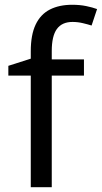

<svg xmlns="http://www.w3.org/2000/svg" viewBox="-20 -785 427 805"><path d="M332 -468H197V0H109V-468H15V-509L109 -539V-570Q109 -639 129.5 -682Q150 -725 189 -745Q228 -765 283 -765Q315 -765 341.5 -759.5Q368 -754 387 -747L364 -678Q348 -683 327 -688Q306 -693 284 -693Q240 -693 218.5 -663.5Q197 -634 197 -571V-536H332Z"/></svg>

Font: Noto Sans Tamil
Style: Regular
Weight: 400
Designer: Jelle Bosma - Monotype Design Team
Foundry: Monotype Imaging Inc.
Version: Version 2.003